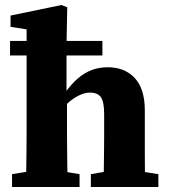

<svg xmlns="http://www.w3.org/2000/svg" viewBox="-20 -745 672 765"><path d="M84 0Q84 -25 84.5 -62Q85 -99 85.5 -139Q86 -179 86 -210V-628L22 -638V-683L225 -725L248 -716L245 -567V-356L247 -345V-210Q247 -179 247.5 -139Q248 -99 248.5 -62Q249 -25 250 0ZM28 0V-51L124 -67H202L297 -51V0ZM342 0V-51L434 -67H511L611 -51V0ZM20 -524V-582H388V-524ZM393 0Q393 -25 393.5 -61Q394 -97 394.5 -136Q395 -175 395 -207V-290Q395 -338 382.5 -357Q370 -376 338 -376Q320 -376 299.5 -367Q279 -358 258 -341Q237 -324 216 -301L186 -371H236Q263 -409 289.5 -432Q316 -455 345.5 -466Q375 -477 409 -477Q477 -477 517 -434Q557 -391 557 -305V-207Q557 -175 557 -136Q557 -97 557.5 -61Q558 -25 559 0Z"/></svg>

Font: Source Serif 4 18pt
Style: Bold
Weight: 700
Designer: Frank Grießhammer
Foundry: Adobe Systems Incorporated
Version: Version 4.004;hotconv 1.0.116;makeotfexe 2.5.65601